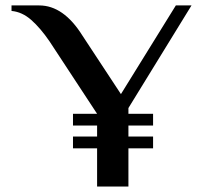

<svg xmlns="http://www.w3.org/2000/svg" viewBox="-20 -680 741 700"><path d="M334 0V-139.2H246.1V-182.1H334V-222.2H246.1V-265.1H334L160.2 -529.8Q127.4 -577.6 94 -607.2Q60.5 -636.7 22 -640.1V-660.2H123Q211.9 -660.2 280.8 -549.8L420.9 -336.9L621.1 -660.2H678.2L448.2 -286.1V-265.1H538.1V-222.2H448.2V-182.1H538.1V-139.2H448.2V0Z"/></svg>

Font: El Messiri SemiBold
Style: Regular
Weight: 600
Designer: Mohamed Gaber
Foundry: Kief Type Foundry
Version: Version 2.007;PS 002.007;hotconv 1.0.88;makeotf.lib2.5.64775